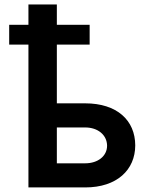

<svg xmlns="http://www.w3.org/2000/svg" viewBox="-20 -820 655 840"><path d="M372.2 -711.6H228.7V-800.4H104.4V-711.6H20.2V-625H104.4V0H352.6C491.5 0 571.4 -76.7 571.7 -183.9C571.4 -294 491.5 -367.9 352.6 -367.9H228.7V-625H372.2ZM228.7 -105.5V-262.4H352.6C408.4 -262.4 448.2 -229.4 448.5 -182.2C448.2 -137.1 408.4 -105.5 352.6 -105.5Z"/></svg>

Font: Margiela Sans Semi Bold
Style: Regular
Weight: 600
Designer: Stefan Endress, Andreas Faust
Version: Version 1.100;FEAKit 1.0